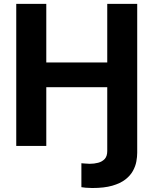

<svg xmlns="http://www.w3.org/2000/svg" viewBox="-20 -747 786 983"><path d="M529.1 0H682.5V35.2Q682.5 55.8 678.1 79.9Q673.7 104 660.5 128Q647.4 152 621.8 171.9Q596.2 191.8 555 203.7Q513.8 215.6 452.4 215.6Q435.4 215.6 418.7 214.1Q402 212.7 396.7 211.3V88.8Q404.8 89.1 417.8 90.4Q430.8 91.6 439.6 91.6Q462 91.6 482.4 86.3Q502.8 81 516 66.9Q529.1 52.9 529.1 26.3ZM63.2 0V-727.3H217V-427.2H529.1V-727.3H682.5V0H529.1V-300.4H217V0Z"/></svg>

Font: InterMG
Style: Bold
Weight: 700
Designer: Rasmus Andersson
Foundry: rsms
Version: Version 3.019;December 26, 2023;FontCreator 15.0.0.2955 64-b